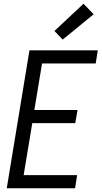

<svg xmlns="http://www.w3.org/2000/svg" viewBox="-20 -1003 541 1023"><path d="M16 0 137 -735H501L490 -665H204L163 -417H393L381 -347H152L106 -70H391L380 0ZM314 -792 270 -838 425 -983 479 -927Z"/></svg>

Font: Iosevka SS04 Oblique
Style: Regular
Weight: 400
Italic angle: -9°
Monospace: yes
Designer: Belleve Invis
Foundry: Belleve Invis
Version: Version 19.0.0; ttfautohint (v1.8.4)